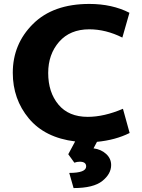

<svg xmlns="http://www.w3.org/2000/svg" viewBox="-20 -712 722 976"><path d="M455 43V42Q494 47 519.5 70.5Q545 94 545 127Q545 172 500 208Q455 244 354 244L332 167Q418 167 418 134Q418 110 385 110Q372 110 358 115L327 72L362 7Q208 -12 126.5 -110Q45 -208 45 -342Q45 -488 147.5 -590Q250 -692 434 -692Q550 -692 638 -647L602 -521Q518 -563 434 -563Q336 -563 280.5 -499.5Q225 -436 225 -341Q225 -243 277 -180.5Q329 -118 426 -118Q509 -118 605 -159L639 -36Q567 0 473 9Z"/></svg>

Font: Martel Sans Heavy
Style: Regular
Weight: 900
Designer: Dan Reynolds and Mathieu Réguer
Foundry: Dan Reynolds and Mathieu Réguer
Version: Version 1.001;PS 001.001;hotconv 1.0.70;makeotf.lib2.5.58329